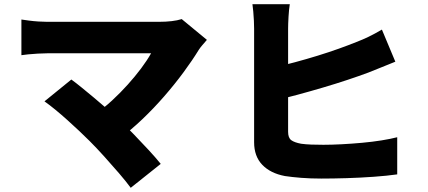

<svg xmlns="http://www.w3.org/2000/svg" viewBox="-20 -818 2040 915"><path d="M966 -628Q954 -614 944 -602.5Q934 -591 927 -580Q897 -531 855 -474Q813 -417 763 -359.5Q713 -302 659 -250.5Q605 -199 551 -159L430 -272Q474 -302 514 -339Q554 -376 589 -415Q624 -454 652.5 -492Q681 -530 700 -564Q681 -564 650 -564Q619 -564 579.5 -564Q540 -564 496.5 -564Q453 -564 409 -564Q365 -564 325.5 -564Q286 -564 255 -564Q224 -564 205 -564Q185 -564 160.5 -562.5Q136 -561 114.5 -559Q93 -557 82 -555V-725Q95 -723 117.5 -720Q140 -717 164 -715.5Q188 -714 205 -714Q220 -714 250.5 -714Q281 -714 321.5 -714Q362 -714 408.5 -714Q455 -714 502.5 -714Q550 -714 594.5 -714Q639 -714 675.5 -714Q712 -714 736 -714Q805 -714 846 -727ZM407 -146Q385 -168 358 -193.5Q331 -219 301.5 -245.5Q272 -272 244 -295Q216 -318 192 -335L320 -439Q342 -423 369 -401Q396 -379 426 -354Q456 -329 487 -302Q518 -275 548 -247Q582 -215 618 -177.5Q654 -140 687.5 -104Q721 -68 746 -37L603 77Q581 47 547.5 8Q514 -31 477 -72Q440 -113 407 -146Z M1361 -798Q1357 -773 1355 -738Q1353 -703 1353 -681Q1353 -665 1353 -628Q1353 -591 1353 -542Q1353 -493 1353 -439.5Q1353 -386 1353 -336.5Q1353 -287 1353 -248Q1353 -209 1353 -190Q1353 -161 1368 -150Q1383 -139 1415 -133Q1437 -130 1463.5 -129Q1490 -128 1521 -128Q1560 -128 1608 -130.5Q1656 -133 1705.5 -137.5Q1755 -142 1798.5 -149Q1842 -156 1873 -164V13Q1824 20 1760.5 24.5Q1697 29 1632 31Q1567 33 1511 33Q1460 33 1415.5 29.5Q1371 26 1338 21Q1269 8 1230 -32.5Q1191 -73 1191 -140Q1191 -171 1191 -218Q1191 -265 1191 -320.5Q1191 -376 1191 -432.5Q1191 -489 1191 -539Q1191 -589 1191 -626.5Q1191 -664 1191 -681Q1191 -697 1190 -719Q1189 -741 1187 -763Q1185 -785 1183 -798ZM1282 -496Q1332 -507 1386 -521.5Q1440 -536 1493.5 -552.5Q1547 -569 1594.5 -586Q1642 -603 1679 -618Q1708 -629 1737 -643Q1766 -657 1800 -677L1864 -524Q1831 -511 1796 -496.5Q1761 -482 1735 -472Q1692 -456 1636.5 -437.5Q1581 -419 1520 -401Q1459 -383 1398 -366.5Q1337 -350 1283 -338Z"/></svg>

Font: Noto Sans SC Thin Black
Style: Regular
Weight: 900
Version: Version 2.004-H2;hotconv 1.0.118;makeotfexe 2.5.65603